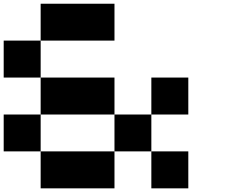

<svg xmlns="http://www.w3.org/2000/svg" viewBox="-20 -820 1240 1040"><path d="M200.2 0H0V-199.7H200.2ZM200.2 -199.7V-399.9H600.1V-199.7ZM1000 200.2H799.8V0H1000ZM799.8 0H600.1V-199.7H799.8ZM200.2 -600.1V-799.8H600.1V-600.1ZM200.2 200.2V0H600.1V200.2ZM1000 -199.7H799.8V-399.9H1000ZM200.2 -399.9H0V-600.1H200.2Z"/></svg>

Font: QuinqueFive
Style: Regular
Weight: 400
Monospace: yes
Designer: GGBotNet
Foundry: GGBotNet
Version: 1.1